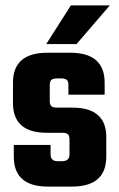

<svg xmlns="http://www.w3.org/2000/svg" viewBox="-20 -690 441 710"><path d="M237 -119V-175Q237 -188 231 -193.5Q225 -199 210 -199H153Q28 -199 28 -309V-384Q28 -495 155 -495H240Q367 -495 367 -384V-340H233V-376Q233 -389 227 -394.5Q221 -400 206 -400H191Q176 -400 170 -394.5Q164 -389 164 -376V-316Q164 -303 170 -297.5Q176 -292 191 -292H248Q373 -292 373 -183V-111Q373 0 246 0H157Q31 0 31 -111V-154H167V-119Q167 -94 193 -94H210Q237 -94 237 -119ZM151 -527 242 -670H386L263 -527Z"/></svg>

Font: Teko SemiBold
Style: Regular
Weight: 600
Designer: Manushi Parikh, Jonny Pinhorn
Foundry: Indian Type Foundry
Version: Version 1.106;PS 1.0;hotconv 1.0.78;makeotf.lib2.5.61930; tt